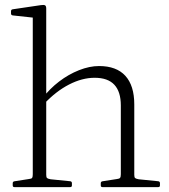

<svg xmlns="http://www.w3.org/2000/svg" viewBox="-20 -765 690 785"><path d="M114 0V-574H169V0ZM474 -334Q474 -390 447.5 -418.5Q421 -447 367 -447Q316 -447 262.5 -419.5Q209 -392 160 -340L155 -365Q183 -402 221.5 -431.5Q260 -461 303 -478Q346 -495 385 -495Q456 -495 492.5 -455Q529 -415 529 -338V0H474ZM39 0Q32 0 32 -7V-16Q32 -23 40 -24L98 -33Q109 -34 111.5 -38Q114 -42 114 -53V-180H169V-50Q169 -40 172.5 -37Q176 -34 187 -32L267 -24Q274 -23 274 -16V-7Q274 0 267 0ZM114 -573V-718L133 -691L32 -702Q25 -703 25 -710V-719Q25 -726 32 -727L147 -744Q160 -746 164.5 -743Q169 -740 169 -730V-573ZM399 0Q392 0 392 -7V-16Q392 -23 400 -24L458 -33Q468 -34 471 -38Q474 -42 474 -53V-180H529V-50Q529 -40 532.5 -37Q536 -34 547 -32L627 -24Q634 -23 634 -16V-7Q634 0 627 0Z"/></svg>

Font: Hahmlet ExtraLight
Style: Regular
Weight: 250
Designer: Minjoo Ham & Mark Frömberg
Foundry: hypertype
Version: Version 1.002